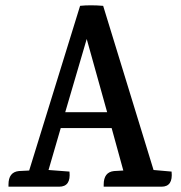

<svg xmlns="http://www.w3.org/2000/svg" viewBox="-20 -704 681 724"><path d="M589 0H371V-8Q371 -55 410 -59L445 -61L401 -221H209L163 -63L242 -57Q248 0 203 0H12V-8Q12 -55 51 -59L90 -61L282 -682Q320 -686 369 -682L559 -63L627 -57Q633 0 589 0ZM226 -281H384L307 -557Z"/></svg>

Font: Karma SemiBold
Style: Regular
Weight: 600
Designer: Joana Correia
Foundry: Indian Type Foundry
Version: Version 1.202;PS 1.0;hotconv 1.0.78;makeotf.lib2.5.61930; tt